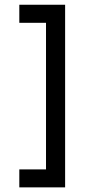

<svg xmlns="http://www.w3.org/2000/svg" viewBox="-20 -745 374 825"><path d="M63 -647V-724.6H259.8V60.1H63V-17.1H177.7V-647Z"/></svg>

Font: Estedad-FD Medium
Style: Regular
Weight: 500
Designer: Amin Abedi
Version: Version 7.3